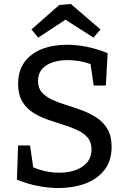

<svg xmlns="http://www.w3.org/2000/svg" viewBox="-20 -935 640 965"><path d="M171 -528Q171 -492 191 -470Q211 -448 244 -433Q277 -418 316.5 -406Q356 -394 395.5 -379Q435 -364 468 -342Q501 -320 521 -285Q541 -250 541 -197Q541 -126 504.5 -80Q468 -34 407.5 -12Q347 10 274 10Q223 10 170 -0.5Q117 -11 65 -32L71 -204H131L147 -94Q211 -67 280 -67Q323 -67 359.5 -80Q396 -93 418 -119Q440 -145 440 -184Q440 -221 420 -244Q400 -267 367 -282Q334 -297 295 -309Q256 -321 216.5 -335Q177 -349 144 -370.5Q111 -392 91 -426.5Q71 -461 71 -513Q71 -580 103.5 -623.5Q136 -667 191 -688.5Q246 -710 316 -710Q417 -710 521 -668L512 -505H451L435 -613Q379 -633 320 -633Q281 -633 247 -622.5Q213 -612 192 -588.5Q171 -565 171 -528ZM172 -746 138 -787 278 -910 336 -915 485 -787 450 -746 309 -836Z"/></svg>

Font: Bitter Medium
Style: Regular
Weight: 500
Designer: Sol Matas, and Bitter project Authors
Foundry: Sol Matas
Version: Version 2.001